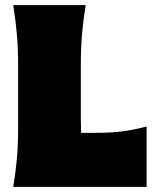

<svg xmlns="http://www.w3.org/2000/svg" viewBox="-20 -733 619 753"><path d="M32 0Q41 -55.5 46 -108.2Q51 -161 51 -229V-474Q51 -545.5 46 -600.5Q41 -655.5 32 -713H316Q306.5 -655.5 301.8 -600.5Q297 -545.5 297 -474V-269Q297 -238.5 298 -212H349Q417.5 -212 463 -218.2Q508.5 -224.5 555 -237V0Z"/></svg>

Font: Commissioner Flair Black
Style: Regular
Weight: 900
Designer: Kostas Bartsokas
Foundry: Kostas Bartsokas
Version: Version 1.000; ttfautohint (v1.8.3)